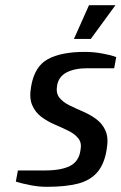

<svg xmlns="http://www.w3.org/2000/svg" viewBox="-20 -710 468 740"><path d="M161 10Q129 10 96 3.5Q63 -3 41 -10L49 -53H152Q216 -53 250 -70.5Q284 -88 290 -130Q296 -159 282 -176.5Q268 -194 243.5 -206Q219 -218 191 -230Q163 -242 139.5 -259.5Q116 -277 104 -305Q92 -333 100 -377Q113 -454 164.5 -482Q216 -510 307 -510Q340 -510 373.5 -504Q407 -498 428 -490L420 -447H317Q268 -447 237 -431Q206 -415 200 -380Q195 -351 209 -333.5Q223 -316 247.5 -304Q272 -292 300 -280Q328 -268 351.5 -250.5Q375 -233 387 -205.5Q399 -178 391 -133Q382 -77 354.5 -45.5Q327 -14 279.5 -2Q232 10 161 10ZM265 -560 323 -690H425L330 -560Z"/></svg>

Font: Cuprum Medium
Style: Italic
Weight: 500
Italic angle: -10°
Version: Version 3.000